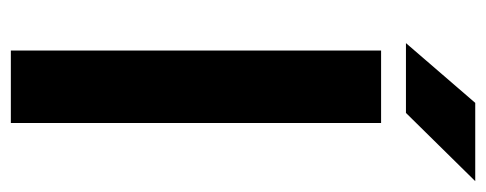

<svg xmlns="http://www.w3.org/2000/svg" viewBox="-298 -620 918 363"><g transform="rotate(90 161.5 -439.0)"><path d="M76 0V-700H213V0ZM62 -747 175 -878H323L194 -747Z"/></g></svg>

Font: Figtree Light
Style: Bold
Weight: 700
Version: Version 2.002